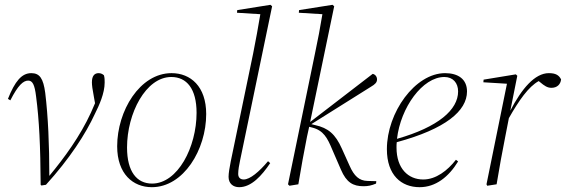

<svg xmlns="http://www.w3.org/2000/svg" viewBox="-20 -766 2353 798"><path d="M149 2 152 5 171 2C269 -106 336 -209 375 -294C392 -328 415 -378 415 -423C415 -433 415 -443 412 -453C407 -458 399 -462 390 -462C373 -462 362 -451 362 -424C362 -412 364 -396 371 -359L375 -337C369 -324 364 -311 358 -298C313 -200 248 -111 185 -35C185 -164 180 -281 168 -380C160 -440 145 -462 110 -462C70 -462 42 -428 13 -355L23 -349C55 -412 77 -431 97 -431C115 -431 124 -415 130 -365C143 -266 148 -159 149 2Z M611 12C743 12 837 -144 837 -292C837 -407 772 -462 693 -462C561 -462 467 -305 467 -158C467 -43 533 12 611 12ZM612 -3C549 -3 508 -52 508 -153C508 -295 586 -446 692 -446C756 -446 797 -397 797 -297C797 -155 719 -3 612 -3Z M974 12C1025 12 1068 -36 1103 -88L1094 -96C1057 -52 1019 -20 993 -20C978 -20 970 -29 970 -43C970 -60 974 -81 978 -100L1111 -740L1104 -746L966 -724L965 -713L1062 -707C1053 -653 1043 -598 1032 -543L939 -95C934 -70 930 -46 930 -31C930 -3 949 12 974 12Z M1177 0 1183 6 1220 0C1232 -73 1243 -132 1256 -198L1265 -239L1277 -236C1325 -224 1341 -192 1361 -144L1397 -61C1420 -7 1448 8 1491 8C1510 8 1524 5 1543 -3L1544 -13L1507 -14C1473 -15 1452 -34 1433 -77L1401 -148C1374 -209 1344 -234 1290 -246L1274 -250L1521 -405C1540 -416 1547 -424 1547 -436C1547 -448 1539 -457 1529 -459L1269 -259L1369 -740L1362 -746L1223 -724L1222 -713L1320 -707C1311 -652 1301 -599 1289 -543Z M1827 -446C1863 -446 1884 -421 1884 -386C1884 -310 1802 -238 1630 -189C1645 -319 1736 -446 1827 -446ZM1724 12C1791 12 1845 -31 1884 -95L1875 -102C1840 -57 1792 -20 1739 -20C1677 -20 1628 -65 1628 -153C1628 -160 1628 -168 1629 -175C1832 -230 1921 -305 1921 -386C1921 -437 1884 -462 1830 -462C1705 -462 1588 -298 1588 -146C1588 -38 1648 12 1724 12Z M2002 0 2005 6 2044 0C2056 -73 2067 -132 2080 -198L2095 -275C2137 -349 2177 -406 2219 -429L2224 -425C2243 -409 2255 -401 2272 -401C2296 -401 2310 -416 2312 -436C2303 -454 2289 -462 2261 -462C2203 -462 2148 -397 2101 -306L2130 -451L2124 -457L1990 -435L1989 -424L2087 -418Z"/></svg>

Font: Source Serif 4 Display Light
Style: Italic
Weight: 300
Italic angle: -12°
Designer: Frank Grießhammer
Foundry: Adobe Systems Incorporated
Version: Version 4.004;hotconv 1.0.117;makeotfexe 2.5.65602